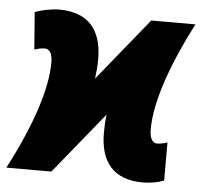

<svg xmlns="http://www.w3.org/2000/svg" viewBox="-68 -610 702 667"><g transform="rotate(5 282.5 -276.5)"><path d="M453 10C480 10 507 5 527 -3V-136C515 -132 503 -129 491 -129C477 -129 465 -142 465 -176C465 -265 505 -392 588 -553H434L257 -335C260 -358 262 -380 262 -403C262 -504 215 -563 112 -563C85 -563 48 -555 28 -547L38 -417C50 -421 62 -424 74 -424C89 -424 101 -411 101 -378C101 -288 61 -161 -23 0H134L308 -214C305 -192 304 -171 304 -150C304 -49 351 10 453 10Z"/></g></svg>

Font: Noto Sans UI Condensed Black
Style: Italic
Weight: 900
Width: 3
Italic angle: -192°
Designer: Monotype Design Team
Foundry: Monotype Imaging Inc.
Version: Version 1.901